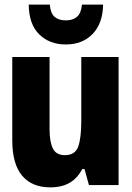

<svg xmlns="http://www.w3.org/2000/svg" viewBox="-20 -799 570 829"><path d="M197 10Q118 10 75.5 -40.5Q33 -91 33 -193V-553H194V-242Q194 -186 208.5 -157.5Q223 -129 260 -129Q304 -129 317.5 -165.5Q331 -202 331 -279V-553H492V0H364L345 -69H335Q315 -30 281 -10Q247 10 197 10ZM264 -607Q194 -607 149.5 -650.5Q105 -694 104 -779H195Q198 -742 215.5 -726.5Q233 -711 264 -711Q294 -711 312 -726Q330 -741 334 -779H425Q424 -698 380 -652.5Q336 -607 264 -607Z"/></svg>

Font: Noto Sans Mono Condensed Black
Style: Regular
Weight: 900
Width: 3
Designer: Monotype Design Team
Foundry: Monotype Imaging Inc.
Version: Version 2.014